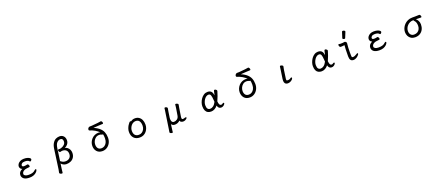

<svg xmlns="http://www.w3.org/2000/svg" viewBox="155 -2733 11190 4898"><g transform="rotate(-20 5750.0 -284.0)"><path d="M547 -318H551Q567 -318 579 -298.5Q591 -279 591 -260Q591 -238 573 -237Q482 -228 457 -220Q410 -203 390 -178Q370 -153 370 -124Q370 -95 402.5 -76Q435 -57 493.5 -57Q552 -57 596 -69Q640 -81 677 -117Q693 -133 705 -133Q722 -133 722 -113Q722 -104 710 -83.5Q698 -63 671 -39.5Q644 -16 600.5 1Q557 18 494 18Q391 18 340 -20.5Q289 -59 289 -122Q289 -211 391 -256Q363 -265 347 -284Q326 -309 326 -343Q326 -377 348.5 -410Q371 -443 413.5 -464.5Q456 -486 514 -486Q572 -486 610.5 -474Q649 -462 670 -445.5Q691 -429 691 -413Q691 -393 673 -377Q660 -364 650 -364Q643 -364 637 -370L628 -379Q610 -398 580.5 -405.5Q551 -413 514 -413Q458 -413 432.5 -390Q407 -367 407 -345Q407 -338 409.5 -329Q412 -320 424 -313Q437 -306 467 -306Q486 -306 508.5 -309.5Q531 -313 547 -318Z M1324 188Q1322 202 1301 202Q1284 202 1261.5 191Q1239 180 1239 163V158Q1248 125 1256 71L1329 -457Q1343 -555 1380 -610Q1416 -667 1465 -689.5Q1514 -712 1564 -712Q1631 -712 1671.5 -669Q1712 -626 1712 -554Q1712 -494 1672 -445Q1640 -406 1593 -387Q1630 -380 1658 -359Q1694 -333 1713 -292.5Q1732 -252 1732 -205Q1732 -136 1701 -86Q1670 -36 1616.5 -10Q1563 16 1495 16Q1450 16 1408 -7Q1374 -26 1355 -52L1336 83ZM1497 -60Q1566 -60 1607.5 -99.5Q1649 -139 1649 -205.5Q1649 -272 1612 -307Q1575 -342 1506 -342Q1486 -342 1462 -333Q1458 -331 1452 -331Q1433 -331 1421 -350Q1409 -369 1409 -384Q1409 -408 1429 -408Q1446 -408 1467 -409Q1488 -410 1499 -414Q1560 -434 1594 -469Q1628 -504 1628 -554Q1628 -636 1562 -636Q1510 -636 1468 -593Q1426 -551 1411 -448L1364 -111Q1369 -110 1374 -106Q1408 -79 1435.5 -69.5Q1463 -60 1497 -60Z M2369 -682Q2393 -684 2396.5 -684Q2400 -684 2412.5 -683.5Q2425 -683 2442 -685L2601 -700Q2631 -703 2684 -712H2685H2687Q2703 -712 2714.5 -691Q2726 -670 2726 -654Q2726 -633 2709 -633Q2669 -633 2606 -628L2454 -618Q2475 -609 2504 -595Q2550 -572 2591 -540Q2663 -482 2691 -411.5Q2719 -341 2719 -259Q2719 -177 2685 -114.5Q2651 -52 2595 -17Q2539 18 2472 18Q2375 18 2322 -41.5Q2269 -101 2269 -195Q2269 -245 2288.5 -292Q2308 -339 2342.5 -377Q2377 -415 2426 -437.5Q2475 -460 2533 -460Q2557 -460 2579 -453Q2563 -469 2536 -490Q2510 -511 2472.5 -533Q2435 -555 2400.5 -569Q2366 -583 2341 -589Q2318 -593 2318 -618.5Q2318 -644 2336 -662.5Q2354 -681 2369 -682ZM2640 -281Q2640 -342 2628 -381Q2623 -379 2619 -379Q2610 -379 2604 -382Q2565 -400 2531 -400Q2473 -400 2433 -369.5Q2393 -339 2371.5 -293Q2350 -247 2350 -200Q2350 -135 2380.5 -97Q2411 -59 2474 -59Q2515 -59 2552 -81.5Q2589 -104 2614 -150Q2639 -196 2640 -263Z M3531 -486Q3590 -486 3635.5 -457Q3681 -428 3706 -374Q3731 -320 3731 -245Q3731 -197 3715 -151Q3699 -105 3668 -66.5Q3637 -28 3591 -5Q3545 18 3486 18Q3383 18 3326 -43Q3269 -104 3269 -208Q3269 -252 3283.5 -295Q3298 -338 3319 -373.5Q3340 -409 3361 -432Q3382 -455 3396 -455Q3406 -455 3414 -448Q3433 -461 3460.5 -473.5Q3488 -486 3531 -486ZM3486 -55Q3533 -55 3570 -79.5Q3607 -104 3629.5 -147.5Q3652 -191 3652 -245Q3652 -323 3621 -368.5Q3590 -414 3525 -414Q3487 -414 3454.5 -396.5Q3422 -379 3398 -348.5Q3374 -318 3361 -282Q3348 -246 3348 -209Q3348 -132 3384 -93.5Q3420 -55 3486 -55Z M4618 -463Q4620 -476 4637.5 -476Q4655 -476 4677.5 -465Q4700 -454 4700 -438V-436Q4700 -430 4694.5 -403Q4689 -376 4685 -352Q4651 -133 4649 -119Q4647 -105 4647 -95Q4647 -51 4674 -51Q4707 -51 4733 -63Q4747 -68 4756 -68Q4775 -68 4775 -53Q4775 -41 4758.5 -25.5Q4742 -10 4717.5 1.5Q4693 13 4662.5 13Q4632 13 4606 -2Q4584 -14 4578 -44Q4552 -15 4515 0.5Q4478 16 4439.5 16Q4401 16 4375 -1Q4356 -14 4345 -33Q4327 102 4324 128L4319 178Q4317 190 4299.5 190Q4282 190 4259.5 179.5Q4237 169 4237 153V150Q4247 101 4251 63Q4322 -408 4324.5 -428.5Q4327 -449 4328 -468Q4331 -484 4351 -484Q4368 -484 4388.5 -472.5Q4409 -461 4409 -444V-441Q4409 -436 4403 -406.5Q4397 -377 4394 -356L4370 -194Q4368 -181 4368 -160Q4368 -139 4374 -115Q4380 -91 4396 -75.5Q4412 -60 4440 -60Q4487 -60 4526.5 -89.5Q4566 -119 4576 -176L4606 -361Q4610 -384 4613.5 -415.5Q4617 -447 4618 -463Z M5603 -446Q5631 -413 5642 -342Q5658 -399 5666 -453Q5670 -476 5691 -476Q5708 -476 5728 -460.5Q5748 -445 5748 -427Q5748 -425 5747 -423V-422Q5731 -364 5706 -296Q5681 -228 5655 -172Q5661 -120 5670.5 -97Q5680 -74 5690 -67.5Q5700 -61 5709 -59Q5711 -59 5713.5 -58.5Q5716 -58 5721.5 -58Q5727 -58 5738 -61Q5748 -63 5755 -70Q5775 -85 5788 -85Q5797 -85 5800.5 -80Q5804 -75 5804 -68Q5804 -56 5789 -37Q5774 -18 5749.5 -4Q5725 10 5694 10Q5658 10 5634 -13Q5613 -32 5600 -79Q5565 -34 5519 -8Q5473 18 5422 18Q5371 18 5333 -2Q5295 -22 5273.5 -67Q5252 -112 5252 -185Q5252 -230 5269.5 -282Q5287 -334 5319.5 -380.5Q5352 -427 5397.5 -456.5Q5443 -486 5499 -486Q5570 -486 5603 -446ZM5557 -372Q5542 -411 5499 -411Q5465 -411 5434.5 -389.5Q5404 -368 5381 -333.5Q5358 -299 5345 -259.5Q5332 -220 5332 -184Q5332 -114 5356.5 -85.5Q5381 -57 5421 -57Q5466 -57 5507 -87.5Q5548 -118 5583 -186L5579 -237Q5574 -330 5557 -372Z M6369 -682Q6393 -684 6396.5 -684Q6400 -684 6412.5 -683.5Q6425 -683 6442 -685L6601 -700Q6631 -703 6684 -712H6685H6687Q6703 -712 6714.5 -691Q6726 -670 6726 -654Q6726 -633 6709 -633Q6669 -633 6606 -628L6454 -618Q6475 -609 6504 -595Q6550 -572 6591 -540Q6663 -482 6691 -411.5Q6719 -341 6719 -259Q6719 -177 6685 -114.5Q6651 -52 6595 -17Q6539 18 6472 18Q6375 18 6322 -41.5Q6269 -101 6269 -195Q6269 -245 6288.5 -292Q6308 -339 6342.5 -377Q6377 -415 6426 -437.5Q6475 -460 6533 -460Q6557 -460 6579 -453Q6563 -469 6536 -490Q6510 -511 6472.5 -533Q6435 -555 6400.5 -569Q6366 -583 6341 -589Q6318 -593 6318 -618.5Q6318 -644 6336 -662.5Q6354 -681 6369 -682ZM6640 -281Q6640 -342 6628 -381Q6623 -379 6619 -379Q6610 -379 6604 -382Q6565 -400 6531 -400Q6473 -400 6433 -369.5Q6393 -339 6371.5 -293Q6350 -247 6350 -200Q6350 -135 6380.5 -97Q6411 -59 6474 -59Q6515 -59 6552 -81.5Q6589 -104 6614 -150Q6639 -196 6640 -263Z M7461 -466Q7464 -479 7481 -479Q7493 -479 7507.5 -474Q7522 -469 7533.5 -460Q7545 -451 7545 -439V-436L7528 -350Q7495 -121 7494.5 -113.5Q7494 -106 7494 -98Q7494 -72 7504 -69Q7518 -64 7532.5 -64Q7547 -64 7568 -69.5Q7589 -75 7606 -88Q7623 -101 7633.5 -101Q7644 -101 7647.5 -96Q7651 -91 7651 -84Q7651 -65 7629.5 -42.5Q7608 -20 7575.5 -4.5Q7543 11 7509 11Q7455 11 7430 -23Q7411 -49 7411 -96Q7411 -120 7415 -146L7447 -362Q7457 -415 7461 -465Z M8603 -446Q8631 -413 8642 -342Q8658 -399 8666 -453Q8670 -476 8691 -476Q8708 -476 8728 -460.5Q8748 -445 8748 -427Q8748 -425 8747 -423V-422Q8731 -364 8706 -296Q8681 -228 8655 -172Q8661 -120 8670.5 -97Q8680 -74 8690 -67.5Q8700 -61 8709 -59Q8711 -59 8713.5 -58.5Q8716 -58 8721.5 -58Q8727 -58 8738 -61Q8748 -63 8755 -70Q8775 -85 8788 -85Q8797 -85 8800.5 -80Q8804 -75 8804 -68Q8804 -56 8789 -37Q8774 -18 8749.5 -4Q8725 10 8694 10Q8658 10 8634 -13Q8613 -32 8600 -79Q8565 -34 8519 -8Q8473 18 8422 18Q8371 18 8333 -2Q8295 -22 8273.5 -67Q8252 -112 8252 -185Q8252 -230 8269.5 -282Q8287 -334 8319.5 -380.5Q8352 -427 8397.5 -456.5Q8443 -486 8499 -486Q8570 -486 8603 -446ZM8557 -372Q8542 -411 8499 -411Q8465 -411 8434.5 -389.5Q8404 -368 8381 -333.5Q8358 -299 8345 -259.5Q8332 -220 8332 -184Q8332 -114 8356.5 -85.5Q8381 -57 8421 -57Q8466 -57 8507 -87.5Q8548 -118 8583 -186L8579 -237Q8574 -330 8557 -372Z M9252 -754Q9256 -770 9277 -770Q9298 -770 9316.5 -759Q9335 -748 9335 -732Q9335 -728 9333 -725L9272 -574Q9267 -561 9250.5 -561Q9234 -561 9217.5 -570Q9201 -579 9201 -590Q9201 -597 9203 -600ZM9446 -89Q9446 -77 9432.5 -59Q9419 -41 9396.5 -22Q9374 -3 9343 10.5Q9312 24 9287 24Q9231 24 9207 -9.5Q9183 -43 9183 -110Q9185 -343 9194 -410H9190Q9150 -404 9124.5 -404Q9099 -404 9086 -403Q9070 -403 9059.5 -424.5Q9049 -446 9049 -462Q9049 -472 9052.5 -478.5Q9056 -485 9064 -485Q9064 -485 9065 -485Q9102 -479 9113 -479Q9183 -479 9223 -489H9224Q9246 -489 9266 -463Q9274 -453 9274 -439Q9274 -434 9273 -429Q9260 -330 9260 -199Q9260 -155 9261 -113Q9262 -71 9268 -61.5Q9274 -52 9297 -52Q9342 -52 9403 -92Q9421 -106 9432 -106Q9446 -106 9446 -89Z M10047 -318H10051Q10067 -318 10079 -298.5Q10091 -279 10091 -260Q10091 -238 10073 -237Q9982 -228 9957 -220Q9910 -203 9890 -178Q9870 -153 9870 -124Q9870 -95 9902.5 -76Q9935 -57 9993.5 -57Q10052 -57 10096 -69Q10140 -81 10177 -117Q10193 -133 10205 -133Q10222 -133 10222 -113Q10222 -104 10210 -83.5Q10198 -63 10171 -39.5Q10144 -16 10100.5 1Q10057 18 9994 18Q9891 18 9840 -20.5Q9789 -59 9789 -122Q9789 -211 9891 -256Q9863 -265 9847 -284Q9826 -309 9826 -343Q9826 -377 9848.5 -410Q9871 -443 9913.5 -464.5Q9956 -486 10014 -486Q10072 -486 10110.5 -474Q10149 -462 10170 -445.5Q10191 -429 10191 -413Q10191 -393 10173 -377Q10160 -364 10150 -364Q10143 -364 10137 -370L10128 -379Q10110 -398 10080.5 -405.5Q10051 -413 10014 -413Q9958 -413 9932.5 -390Q9907 -367 9907 -345Q9907 -338 9909.5 -329Q9912 -320 9924 -313Q9937 -306 9967 -306Q9986 -306 10008.5 -309.5Q10031 -313 10047 -318Z M11270 -406Q11204 -408 11144 -408H11131Q11161 -385 11182 -348Q11209 -302 11209 -243Q11209 -170 11180.5 -111Q11152 -52 11096 -17Q11040 18 10958 18Q10897 18 10851.5 -10Q10806 -38 10781.5 -86.5Q10757 -135 10757 -194Q10757 -245 10778.5 -296.5Q10800 -348 10839.5 -389.5Q10879 -431 10934.5 -456.5Q10990 -482 11058 -482H11140Q11194 -482 11245 -485H11246Q11264 -485 11275.5 -464Q11287 -443 11287 -426Q11287 -417 11282.5 -411.5Q11278 -406 11270 -406ZM11062 -408H11054Q11005 -408 10965.5 -389Q10926 -370 10897 -339Q10868 -308 10852.5 -270.5Q10837 -233 10837 -194Q10837 -131 10869.5 -94Q10902 -57 10958 -57Q11014 -57 11052 -81Q11090 -105 11109.5 -146Q11129 -187 11129 -235.5Q11129 -284 11117 -321Q11105 -358 11074 -387Q11064 -397 11062 -408Z"/></g></svg>

Font: Moon Stars Kai HW
Style: Bold
Weight: 700
Designer: GuiWonder
Version: Version 1.101